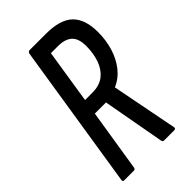

<svg xmlns="http://www.w3.org/2000/svg" viewBox="-204 -723 791 791"><g transform="rotate(-45 192.0 -327.5)"><path d="M28 0Q19 0 21 -10L121 -645Q124 -655 132 -655H226Q310 -655 347 -619Q384 -583 384 -508Q384 -462 371.5 -420Q359 -378 334 -346Q309 -314 272 -298V-297L328 -10Q329 -5 326.5 -2.5Q324 0 319 0H261Q252 0 251 -10L202 -280H137L94 -10Q93 0 84 0ZM148 -348H191Q233 -348 259 -369Q285 -390 297 -425Q309 -460 309 -502Q309 -546 288 -565Q267 -584 226 -584H185Z"/></g></svg>

Font: Sofia Sans Extra Condensed Medium
Style: Italic
Weight: 500
Italic angle: -9°
Version: Version 4.100